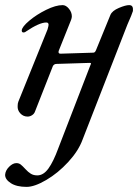

<svg xmlns="http://www.w3.org/2000/svg" viewBox="-24 -441 548 751"><path d="M-4 243Q-3 226 11.5 211.5Q26 197 40 197Q50 197 57 202.5Q64 208 76 221Q86 232 96.5 238.5Q107 245 122 245Q146 245 165.5 218Q185 191 204 139L328 -182Q332 -191 332 -193Q332 -195 326 -195L197 -191Q188 -191 183 -183L113 -5Q110 4 101.5 9.5Q93 15 84 15Q67 15 55.5 2.5Q44 -10 45 -26Q45 -37 48 -44L162 -326Q166 -340 166 -344Q166 -353 157 -353Q130 -353 78 -318Q74 -314 68 -314Q61 -314 61 -322Q62 -336 90.5 -360Q119 -384 156.5 -402.5Q194 -421 221 -421Q234 -421 245.5 -407Q257 -393 257 -377Q257 -371 254 -363L206 -243Q205 -241 205 -237Q205 -231 213 -231L341 -235Q348 -235 352 -246L408 -383Q415 -399 441 -410Q467 -421 481 -421Q490 -421 493.5 -415.5Q497 -410 496 -398Q496 -397 489 -379L474 -344L299 105Q283 149 243 192.5Q203 236 157 263Q111 290 80 290Q41 290 18.5 275.5Q-4 261 -4 243Z"/></svg>

Font: EB Garamond Medium
Style: Italic
Weight: 500
Italic angle: -17.2°
Designer: Georg Duffner and Octavio Pardo
Foundry: Georg Duffner
Version: Version 1.000